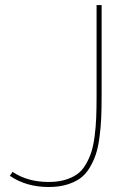

<svg xmlns="http://www.w3.org/2000/svg" viewBox="-20 -730 513 761"><path d="M29.8 -48.8Q88.9 -8.8 172.9 -8.8Q209 -8.8 236.8 -16.8Q264.6 -24.9 284.7 -38.8Q304.7 -52.7 318.8 -76.4Q333 -100.1 341.6 -126Q350.1 -151.9 355 -189.5Q359.9 -227.1 361.3 -263.2Q362.8 -299.3 362.8 -349.1V-710H382.8V-349.1Q382.8 -298.3 381.1 -260.7Q379.4 -223.1 374 -183.6Q368.7 -144 359.1 -116.2Q349.6 -88.4 334 -63Q318.4 -37.6 296.4 -22.2Q274.4 -6.8 243.4 2.2Q212.4 11.2 172.9 11.2Q84 11.2 19 -33.2Z"/></svg>

Font: Rawline Thin
Style: Regular
Weight: 250
Designer: Matt McInerney, Pablo Impallari, Rodrigo Fuenzalida
Foundry: Matt McInerney, Pablo Impallari, Rodrigo Fuenzalida
Version: Version 4.020;PS 004.020;hotconv 1.0.88;makeotf.lib2.5.64775